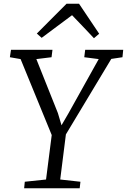

<svg xmlns="http://www.w3.org/2000/svg" viewBox="-20 -1010 681 1030"><path d="M109.5 0 113 -35 227 -47 257.5 -285.5 90.5 -693 33 -703 39 -743H261.5L256.5 -703L175 -693L290.5 -403.5L310 -338L347.5 -402.5L509.5 -693L432 -703L437 -743H641L637 -703L577 -694L333.5 -289L303 -47L411.5 -35L407.5 0ZM177.5 -830 337 -990H404L512 -829L484 -805Q455 -836 425.5 -867Q396 -898 366.5 -928.5Q325.5 -898 285 -867.8Q244.5 -837.5 203.5 -807Z"/></svg>

Font: Merriweather Light 18pt Light
Style: Italic
Weight: 300
Italic angle: -7.8°
Version: Version 2.101